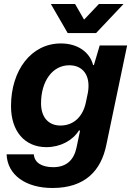

<svg xmlns="http://www.w3.org/2000/svg" viewBox="-20 -763 662 959"><path d="M282 -136C224 -136 185 -175 185 -247C185 -356 241 -437 326 -437C394 -437 434 -386 419 -300L409 -252C395 -184 351 -136 282 -136ZM242 176C405 176 485 89 511 -39L615 -536H478L449 -438H445C429 -501 370 -546 284 -546C136 -546 35 -412 35 -233C35 -109 102 -28 212 -28C281 -28 343 -61 374 -111H380L362 -25C349 35 313 72 246 72C191 72 152 51 149 8H13C17 112 110 176 242 176ZM460 -598 597 -743H474L400 -665L355 -743H234L318 -598Z"/></svg>

Font: Mona Sans
Style: Bold Italic
Weight: 700
Italic angle: -11.7°
Designer: Deni Anggara
Foundry: GitHub
Version: Version 2.000;Glyphs 3.2.3 (3260)